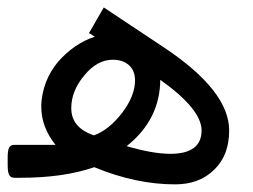

<svg xmlns="http://www.w3.org/2000/svg" viewBox="-41 -475 676 513"><path d="M426.8 17.6C469.7 17.6 504.4 4.9 531.2 -21.5C558.1 -47.4 571.3 -82 571.3 -126.5C571.3 -196.8 513.7 -270.5 397.9 -347.7L236.3 -455.1L196.8 -386.7L212.4 -377C176.8 -365.7 142.1 -341.8 114.7 -310.5C87.4 -278.8 69.3 -234.4 69.3 -189.9C69.3 -153.3 82 -119.6 107.4 -87.9H-2C-17.1 -87.9 -20.5 -78.1 -20.5 -52.7V-36.1C-20.5 -10.3 -17.1 0 -2 0H14.6C90.3 0 155.8 -9.3 210.9 -28.3C285.2 2.4 356.9 17.6 426.8 17.6ZM387.2 -261.7C460.9 -209.5 497.6 -164.1 497.6 -126.5C497.6 -85 469.7 -64 414.1 -64C383.3 -64 344.2 -70.8 297.4 -84.5C356.4 -131.3 386.7 -190.4 387.2 -261.7ZM319.8 -260.3C319.8 -232.4 308.1 -203.6 285.2 -173.3C261.7 -143.1 236.8 -123 210 -113.3C169.4 -127 149.4 -151.4 149.4 -186C149.4 -216.8 161.1 -246.1 184.6 -273.9C207.5 -301.8 232.9 -315.4 260.3 -315.4C295.4 -315.4 319.8 -295.9 319.8 -260.3Z"/></svg>

Font: Samim
Style: Regular
Weight: 400
Foundry: DejaVu fonts team - Redesigned by Saber Rastikerdar
Version: Version 4.0.5